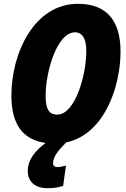

<svg xmlns="http://www.w3.org/2000/svg" viewBox="-20 -745 663 1010"><path d="M229 245C259 245 284 242 312 233L327 126C309 131 293 134 279 134C268 134 259 127 259 114C260 80 283 49 329 4C530 -39 614 -291 614 -474C614 -634 543 -725 390 -725C160 -725 40 -466 40 -242C40 -93 98 -10 220 7C168 46 126 93 126 155C126 206 160 245 229 245ZM281 -142C241 -142 220 -166 220 -242C220 -366 279 -575 375 -575C413 -575 434 -542 434 -477C434 -346 374 -142 281 -142Z"/></svg>

Font: Noto Sans Condensed Black
Style: Italic
Weight: 900
Width: 3
Italic angle: -12°
Designer: Monotype Design Team
Foundry: Monotype Imaging Inc.
Version: Version 2.013